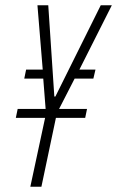

<svg xmlns="http://www.w3.org/2000/svg" viewBox="-20 -708 444 728"><path d="M95 0 151 -261H40L47 -295H153L144 -410H72L79 -444H142L122 -688H163L186 -342H190L362 -688H404L281 -444H342L334 -410H263L204 -295H310L303 -261H192L137 0Z"/></svg>

Font: Saira Ultra Condensed ExLight
Style: Italic
Weight: 200
Width: 1
Italic angle: -12°
Designer: Hector Gatti with collaboration of the Omnibus-Type team
Foundry: Omnibus-Type
Version: Version 1.001; ttfautohint (v1.8)